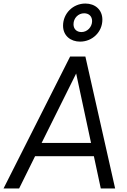

<svg xmlns="http://www.w3.org/2000/svg" viewBox="-47 -1064 719 1084"><path d="M405 -829C475 -829 531 -884 531 -953C531 -1009 490 -1044 435 -1044C365 -1044 309 -988 309 -919C309 -862 352 -829 405 -829ZM413 -883C386 -883 368 -900 368 -927C368 -962 395 -989 428 -989C455 -989 473 -972 473 -945C473 -912 446 -883 413 -883ZM61 0 151 -182H483L522 0H603L435 -745H349L-27 0ZM188 -257 383 -649 467 -257Z"/></svg>

Font: Plus Jakarta Sans
Style: Italic
Weight: 400
Italic angle: -8°
Designer: Gumpita Rahayu
Foundry: Tokotype
Version: Version 2.071;gftools[0.9.30]